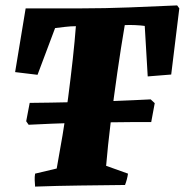

<svg xmlns="http://www.w3.org/2000/svg" viewBox="-20 -685 684 711"><path d="M110 6Q109 -6 108.5 -18Q108 -30 110 -42L190 -61Q200 -115 211.5 -183.5Q223 -252 232.5 -325Q242 -398 249.5 -466Q257 -534 261 -588Q243 -588 221 -585.5Q199 -583 184 -581L119 -408Q99 -410 77.5 -413Q56 -416 36 -418L75 -654H283Q367 -654 458 -657.5Q549 -661 636 -665L644 -654L614 -409Q592 -407 570.5 -405.5Q549 -404 527 -402L516 -589Q502 -591 480.5 -592Q459 -593 442 -592Q428 -510 414.5 -416.5Q401 -323 390 -233Q379 -143 373 -71L454 -42Q451 -21 443 0Q358 1 275 2Q192 3 110 6ZM86 -223 77 -236 90 -304Q119 -304 166.5 -305Q214 -306 269.5 -307Q325 -308 378.5 -310Q432 -312 474.5 -314Q517 -316 538 -317L553 -303L540 -233Q517 -233 476 -233Q435 -233 383.5 -232Q332 -231 277.5 -230Q223 -229 173 -227Q123 -225 86 -223Z"/></svg>

Font: Labrada ExtraBold
Style: Italic
Weight: 800
Italic angle: -7°
Designer: Mercedes Jáuregui
Foundry: Omnibus-Type Team
Version: Version 1.000; ttfautohint (v1.8.4.7-5d5b)